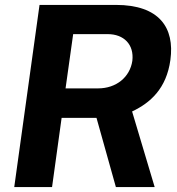

<svg xmlns="http://www.w3.org/2000/svg" viewBox="-20 -762 720 782"><path d="M518 -308C592 -343 658 -401 674 -518C692 -649 629 -742 452 -742H141L38 0H192L231 -282H373L452 0H610ZM247 -402 278 -623H419C484 -623 527 -581 519 -514C509 -448 454 -402 379 -402Z"/></svg>

Font: Cheyenne Sans
Style: Bold Italic
Weight: 700
Italic angle: -8.13011°
Designer: The Public Sans project authors (U.S. Web Design System), Libre Franklin designed by Pablo Impallari and Rodrigo Fuenzal
Foundry: The Cheyenne Sans Project Authors
Version: Version 2.007